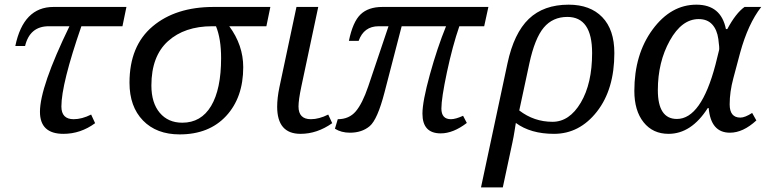

<svg xmlns="http://www.w3.org/2000/svg" viewBox="-20 -566 3308 826"><path d="M278.8 -453.1H189.9Q108.4 -453.1 87.9 -368.2H45.9Q80.6 -536.1 210 -536.1H523.9L506.8 -453.1H330.1Q244.1 -204.6 244.1 -107.9Q244.1 -53.2 296.9 -53.2Q332.5 -53.2 372.1 -73.2L389.2 -36.1Q326.7 9.8 252.9 9.8Q151.9 9.8 151.9 -85Q151.9 -191.9 278.8 -453.1Z M1143.1 -536.1 1126 -453.1H966.3Q1026.4 -371.6 1026.4 -276.9Q1026.4 -146.5 952.9 -67.1Q879.4 12.2 752.9 12.2Q653.3 12.2 595.2 -47.6Q537.1 -107.4 537.1 -210Q537.1 -368.7 636.5 -452.4Q735.8 -536.1 898.9 -536.1ZM909.2 -453.1H893.1Q773.9 -453.1 702.6 -388.7Q631.3 -324.2 631.3 -198.2Q631.3 -123.5 667.2 -80.8Q703.1 -38.1 764.2 -38.1Q845.2 -38.1 888.2 -110.1Q931.2 -182.1 931.2 -315.9Q931.2 -399.4 909.2 -453.1Z M1349.1 -536.1 1276.4 -193.8Q1264.2 -136.2 1264.2 -107.9Q1264.2 -53.2 1317.4 -53.2Q1352.5 -53.2 1392.1 -73.2L1409.2 -36.1Q1344.2 9.8 1272.9 9.8Q1172.4 9.8 1172.4 -106.9Q1172.4 -144.5 1182.1 -190.9L1255.4 -536.1Z M2063 -453.1H1956.1Q1926.8 -368.2 1902.8 -255.6Q1878.9 -143.1 1878.9 -99.1Q1878.9 -53.2 1919.9 -53.2Q1939.9 -53.2 1972.2 -67.9L1988.3 -37.1Q1929.7 7.8 1876 7.8Q1797.4 7.8 1797.4 -77.1Q1797.4 -129.4 1829.3 -245.1Q1861.3 -360.8 1898.9 -453.1H1708L1634.3 -168.9Q1604 -51.8 1570.6 -23.4Q1537.1 4.9 1485.4 4.9Q1448.2 4.9 1420.9 -12.2L1433.1 -53.2Q1481.9 -53.2 1510.5 -86.9Q1539.1 -120.6 1564 -193.8L1651.4 -453.1H1608.9Q1545.4 -453.1 1522.9 -390.1H1481Q1497.6 -471.7 1531 -503.9Q1564.5 -536.1 1625 -536.1H2081.1Z M2199.2 -37.1Q2196.8 -23.4 2193.4 -1Q2189.9 22 2184.1 48.8L2143.1 240.2H2049.3L2163.1 -293Q2190.9 -423.3 2254.9 -484.6Q2318.8 -545.9 2426.3 -545.9Q2519 -545.9 2571 -492.2Q2623 -438.5 2623 -337.9Q2623 -181.6 2548.1 -85.9Q2473.1 9.8 2363.3 9.8Q2262.7 9.8 2199.2 -37.1ZM2213.9 -90.8Q2277.3 -42 2356.9 -42Q2429.7 -42 2478.5 -124.3Q2527.3 -206.5 2527.3 -337.9Q2527.3 -493.2 2420.9 -493.2Q2357.9 -493.2 2319.3 -447.3Q2280.8 -401.4 2257.3 -293Z M3028.8 -101.1H3024.9Q2954.1 9.8 2856 9.8Q2788.6 9.8 2748.8 -40Q2709 -89.8 2709 -174.8Q2709 -332.5 2787.6 -439.2Q2866.2 -545.9 2976.1 -545.9Q3082 -545.9 3103 -440.9H3108.9Q3145.5 -509.3 3183.1 -536.1H3254.9Q3198.2 -463.4 3164.1 -338.9L3134.8 -229Q3119.1 -170.4 3119.1 -117.2Q3119.1 -60.1 3165 -60.1Q3185.1 -60.1 3215.8 -80.1L3233.9 -47.9Q3176.8 4.9 3120.1 4.9Q3038.1 4.9 3028.8 -101.1ZM3058.1 -288.1 3073.7 -351.1Q3075.7 -358.4 3070.3 -398.2Q3064.9 -438 3043.9 -460.9Q3022.9 -483.9 2985.8 -483.9Q2913.1 -483.9 2861.6 -391.4Q2810.1 -298.8 2810.1 -178.2Q2810.1 -54.2 2892.1 -54.2Q2996.6 -54.2 3058.1 -288.1Z"/></svg>

Font: Droid Serif
Style: Italic
Weight: 400
Italic angle: -12°
Designer: Monotype Design team
Foundry: Monotype Imaging Inc.
Version: Version 1.03